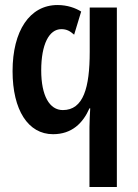

<svg xmlns="http://www.w3.org/2000/svg" viewBox="-20 -744 551 764"><path d="M336 0H445V-714H337V-538C337 -395 312 -306 230 -306C177 -306 144 -363 144 -464C144 -567 175 -628 224 -628C246 -628 259 -620 275 -606L303 -698C281 -712 248 -724 209 -724C98 -724 30 -621 30 -461C30 -306 92 -210 191 -210C266 -210 310 -254 336 -313H339C338 -290 336 -265 336 -238Z"/></svg>

Font: Noto Sans Display Condensed Medium
Style: Regular
Weight: 500
Width: 3
Designer: Monotype Design Team
Foundry: Monotype Imaging Inc.
Version: Version 1.900